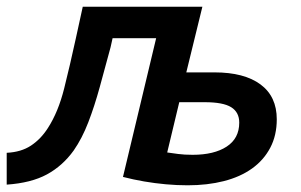

<svg xmlns="http://www.w3.org/2000/svg" viewBox="-41 -542 898 573"><path d="M519 11Q487 11 454 8Q421 5 389 -0.5Q357 -6 326 -14L425 -428H295L289 -401Q272 -338 256.5 -281.5Q241 -225 222.5 -177Q204 -129 179 -93Q146 -47 99 -21.5Q52 4 -21 9V-86Q22 -88 51.5 -107.5Q81 -127 102 -160Q133 -208 150.5 -278Q168 -348 185 -426L206 -522H563L515 -326Q527 -326 537.5 -326Q548 -326 558.5 -326Q569 -326 579 -326Q589 -326 599 -326Q688 -326 736.5 -290Q785 -254 785 -186Q785 -138 765.5 -101Q746 -64 711 -39Q676 -14 627 -1.5Q578 11 519 11ZM534 -80Q598 -80 635.5 -104.5Q673 -129 673 -176Q673 -207 649 -222Q625 -237 570 -237Q560 -237 550.5 -237Q541 -237 531.5 -237Q522 -237 512.5 -237Q503 -237 494 -237L458 -87Q472 -85 490.5 -82.5Q509 -80 534 -80Z"/></svg>

Font: Ubuntu Sans SemiBold
Style: Italic
Weight: 600
Italic angle: -13.5°
Designer: Dalton Maag Ltd
Foundry: Dalton Maag Ltd
Version: Version 1.006